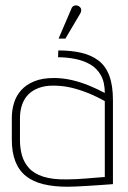

<svg xmlns="http://www.w3.org/2000/svg" viewBox="-20 -701 486 731"><path d="M284 -647Q288 -653 289 -659Q290 -665 287.5 -670Q285 -675 279 -678Q273 -681 267.5 -680.5Q262 -680 257.5 -676.5Q253 -673 251 -666L203 -554H229ZM379 -347Q351 -362 319.5 -375Q288 -388 254 -396Q220 -404 185 -404Q141 -404 110.5 -391.5Q80 -379 61 -358Q42 -337 33.5 -309.5Q25 -282 25 -252V-169Q25 -121 38.5 -86.5Q52 -52 79 -30.5Q106 -9 146 0.5Q186 10 238 10Q250 10 271.5 9Q293 8 317 6.5Q341 5 362.5 3.5Q384 2 397.5 1Q411 0 410 0V-320Q410 -376 396 -413Q382 -450 355 -470.5Q328 -491 289.5 -500Q251 -509 202 -509L201 -483Q235 -483 267 -476.5Q299 -470 324 -455.5Q349 -441 364 -414.5Q379 -388 379 -347ZM379 -316V-27Q380 -27 370.5 -26.5Q361 -26 345 -24.5Q329 -23 309.5 -21.5Q290 -20 271 -19Q252 -18 236 -18Q180 -17 144.5 -28.5Q109 -40 90 -61.5Q71 -83 63.5 -110Q56 -137 56 -167V-250Q56 -280 64.5 -303.5Q73 -327 89 -342.5Q105 -358 128.5 -366.5Q152 -375 182 -375Q218 -375 250 -367.5Q282 -360 314.5 -347Q347 -334 379 -316Z"/></svg>

Font: Advent Pro ExtraLight
Style: Regular
Weight: 250
Version: Version 3.000